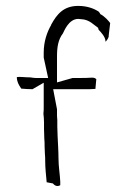

<svg xmlns="http://www.w3.org/2000/svg" viewBox="-20 -667 437 650"><path d="M37 -406C37 -391 43 -380 52 -367C64 -366 77 -365 90 -365L128 -387V-304C128 -297 128 -291 127 -282C128 -274 129 -263 129 -253V-230C129 -221 130 -209 130 -197C131 -190 131 -181 131 -171L132 -146C133 -138 133 -129 133 -121C133 -97 136 -74 138 -50L159 -46C163 -41 172 -33 184 -40V-52C183 -76 178 -103 178 -132C178 -156 176 -182 175 -207C175 -217 174 -228 174 -239V-261C174 -264 173 -269 173 -275V-297L160 -365H267C279 -365 291 -365 302 -366H303L306 -399C304 -401 300 -404 294 -404H288C277 -403 263 -403 251 -403H226L173 -388V-476C173 -508 177 -533 193 -554C197 -561 212 -603 245 -603C248 -603 247 -603 255 -602C283 -601 298 -582 312 -573L314 -566C321 -559 337 -542 337 -528C337 -528 337 -527 338 -526C342 -531 346 -536 348 -543V-547C350 -562 351 -574 353 -589C348 -596 334 -612 320 -619L315 -627C299 -638 275 -647 245 -647C196 -647 173 -620 153 -583V-582C139 -558 128 -526 128 -489V-472L143 -403H101C95 -403 90 -404 83 -405C64 -405 45 -408 37 -406Z"/></svg>

Font: SolarCharger
Style: 150
Weight: 100
Designer: Mew Too
Foundry: Cannot Into Space Fonts/KineticPlasma Fonts
Version: Version 1.100